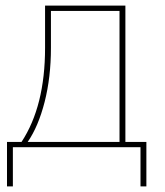

<svg xmlns="http://www.w3.org/2000/svg" viewBox="-20 -526 588 686"><path d="M5 140V-19H57Q141 -147 141 -355V-506H428V-19H503V140H482V0H26V140ZM79 -19H407V-487H162V-355Q162 -250 139.5 -162Q117 -74 79 -19Z"/></svg>

Font: IBM Plex Sans Thin
Style: Regular
Weight: 100
Designer: Mike Abbink, Paul van der Laan, Pieter van Rosmalen
Foundry: Bold Monday
Version: Version 3.0